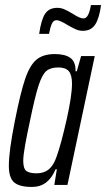

<svg xmlns="http://www.w3.org/2000/svg" viewBox="-20 -732 420 760"><path d="M15 -76Q15 -134 39 -254Q61 -365 79.5 -419.5Q98 -474 124.5 -496Q151 -518 197 -518Q238 -518 259 -502.5Q280 -487 279 -450H284L301 -510H355L247 0H195L205 -62H200Q171 8 107 8Q57 8 36 -10Q15 -28 15 -76ZM204 -112Q222 -162 243.5 -257.5Q265 -353 265 -401Q265 -435 252.5 -450Q240 -465 211 -465Q180 -465 163.5 -451Q147 -437 133 -394.5Q119 -352 99 -255Q87 -200 79.5 -158Q72 -116 72 -96Q72 -65 84 -55.5Q96 -46 125 -46Q154 -46 173 -61.5Q192 -77 204 -112ZM207 -701Q221 -701 234 -695.5Q247 -690 267 -678Q296 -659 311 -659Q331 -659 340 -712H380Q373 -659 356.5 -634.5Q340 -610 308 -610Q294 -610 281 -615.5Q268 -621 249 -632Q238 -639 225 -645.5Q212 -652 203 -652Q192 -652 185.5 -638.5Q179 -625 174 -598H135Q143 -654 158.5 -677.5Q174 -701 207 -701Z"/></svg>

Font: Saira Ultra Condensed
Style: Italic
Weight: 400
Width: 1
Italic angle: -12°
Designer: Hector Gatti with collaboration of the Omnibus-Type team
Foundry: Omnibus-Type
Version: Version 1.001; ttfautohint (v1.8)